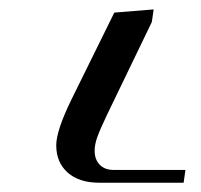

<svg xmlns="http://www.w3.org/2000/svg" viewBox="-20 -608 430 410"><path d="M100.1 -297.9Q100.1 -329.1 132.8 -396L224.1 -581.1L308.1 -587.9L304.2 -561L209 -363.8Q193.8 -332 188 -315.9Q182.1 -299.8 182.1 -286.1Q182.1 -267.6 192.9 -256.3Q203.6 -245.1 223.1 -245.1H376L372.1 -217.8H191.9Q148.9 -217.8 124.5 -239.5Q100.1 -261.2 100.1 -297.9Z"/></svg>

Font: Dehuti
Style: Bold-Italic
Weight: 700
Version: Version 1.2